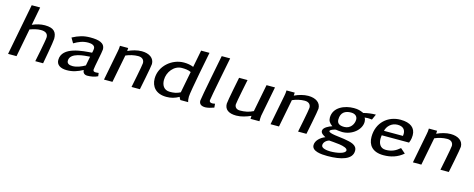

<svg xmlns="http://www.w3.org/2000/svg" viewBox="-36 -1387 5740 2324"><g transform="rotate(15 2833.5 -224.5)"><path d="M24 0H130L198 -353C243 -368 287 -382 334 -382C394 -382 423 -358 423 -315C423 -278 365 0 365 0H463C463 0 516 -283 516 -321C516 -399 484 -450 366 -450C313 -450 259 -436 210 -414L254 -643H148Z M630 -87C630 -25 681 7 760 7C834 7 892 -13 959 -49C960 -18 977 7 1018 7C1057 7 1112 -1 1148 -21L1143 -61C1132 -59 1118 -58 1107 -58C1080 -58 1073 -69 1073 -85C1073 -112 1119 -318 1119 -348C1119 -431 1040 -450 936 -450C852 -450 790 -430 714 -390L751 -327C812 -362 859 -383 929 -383C972 -383 1012 -369 1012 -332C1012 -308 1003 -277 1003 -277C895 -269 630 -257 630 -87ZM744 -108C744 -212 923 -219 992 -224L970 -109C924 -82 867 -59 814 -59C771 -59 744 -74 744 -108Z M1226 0H1332L1400 -348C1447 -369 1503 -382 1553 -382C1606 -382 1630 -353 1630 -314C1630 -288 1571 0 1571 0H1676C1676 0 1738 -303 1738 -332C1738 -406 1675 -450 1580 -450C1524 -450 1460 -432 1408 -407C1408 -415 1410 -431 1410 -445H1307C1307 -420 1303 -397 1299 -376Z M1815 -171C1815 -73 1875 7 2008 7C2066 7 2113 -6 2165 -35C2169 -23 2175 -11 2183 0H2281C2274 -19 2272 -43 2272 -67C2272 -125 2376 -643 2376 -643H2271L2229 -428C2193 -443 2152 -450 2109 -450C1958 -450 1815 -329 1815 -171ZM1928 -184C1928 -284 2004 -380 2101 -380C2141 -380 2183 -377 2216 -360L2164 -92C2121 -69 2081 -63 2034 -63C1954 -63 1928 -124 1928 -184Z M2418 -56C2418 -17 2441 7 2496 7C2527 7 2574 -7 2604 -18L2600 -66C2600 -66 2580 -61 2566 -61C2544 -61 2529 -69 2529 -89C2529 -112 2635 -643 2635 -643H2529C2529 -643 2418 -83 2418 -56Z M2737 -103C2737 -32 2786 7 2884 7C2945 7 3007 -13 3064 -38C3063 -28 3062 0 3062 0H3174C3174 -15 3174 -54 3177 -69L3250 -444H3144L3077 -101C3025 -74 2969 -64 2912 -64C2867 -64 2845 -90 2845 -123C2845 -148 2906 -444 2906 -444H2800C2800 -444 2737 -134 2737 -103Z M3313 0H3419L3487 -348C3534 -369 3590 -382 3640 -382C3693 -382 3717 -353 3717 -314C3717 -288 3658 0 3658 0H3763C3763 0 3825 -303 3825 -332C3825 -406 3762 -450 3667 -450C3611 -450 3547 -432 3495 -407C3495 -415 3497 -431 3497 -445H3394C3394 -420 3390 -397 3386 -376Z M3881 109C3881 185 3998 194 4075 194C4250 194 4385 155 4385 47C4385 -28 4307 -43 4219 -58C4165 -67 4023 -75 4023 -104C4023 -123 4072 -136 4093 -141C4120 -138 4147 -133 4175 -133C4299 -133 4406 -224 4406 -322C4406 -340 4402 -358 4392 -373C4407 -375 4420 -376 4433 -376C4450 -376 4465 -374 4484 -372L4515 -442C4464 -442 4413 -435 4362 -422C4318 -441 4292 -450 4238 -450C4123 -450 3986 -394 3986 -263C3986 -225 4003 -196 4042 -170C4004 -158 3934 -127 3934 -84C3934 -53 3967 -35 3995 -20C3937 2 3881 51 3881 109ZM3983 83C3983 50 4010 20 4050 7C4088 12 4283 14 4283 69C4283 110 4180 131 4097 131C4058 131 3983 123 3983 83ZM4091 -268C4091 -357 4147 -389 4219 -389C4272 -389 4300 -361 4300 -321C4300 -265 4259 -199 4182 -199C4116 -199 4091 -224 4091 -268Z M4533 -169C4533 -69 4588 9 4729 9C4821 9 4904 -16 4975 -77L4914 -130C4861 -84 4811 -61 4739 -61C4666 -61 4644 -121 4644 -177C4644 -192 4646 -206 4648 -219H4990C4994 -230 5010 -262 5010 -316C5010 -406 4947 -460 4821 -460C4663 -460 4533 -349 4533 -169ZM4660 -278C4673 -337 4726 -392 4802 -392C4873 -392 4900 -354 4900 -304C4900 -296 4899 -287 4898 -278Z M5097 0H5203L5271 -348C5318 -369 5374 -382 5424 -382C5477 -382 5501 -353 5501 -314C5501 -288 5442 0 5442 0H5547C5547 0 5609 -303 5609 -332C5609 -406 5546 -450 5451 -450C5395 -450 5331 -432 5279 -407C5279 -415 5281 -431 5281 -445H5178C5178 -420 5174 -397 5170 -376Z"/></g></svg>

Font: KpSans
Style: BoldItalic
Weight: 700
Italic angle: -11°
Version: Version 0.66